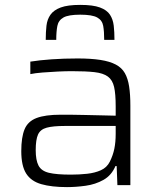

<svg xmlns="http://www.w3.org/2000/svg" viewBox="-20 -757 654 785"><path d="M254 8Q191 8 149 -4Q107 -16 87 -47.5Q67 -79 67 -139Q67 -196 80.5 -228.5Q94 -261 129.5 -274.5Q165 -288 228 -288Q240 -288 265 -288Q290 -288 323 -287Q356 -286 390 -285.5Q424 -285 453 -284V-322Q453 -373 446.5 -401.5Q440 -430 421 -444Q402 -458 366.5 -462Q331 -466 274 -466Q249 -466 216.5 -464.5Q184 -463 153.5 -460.5Q123 -458 104 -454V-505Q141 -511 191 -514.5Q241 -518 297 -518Q352 -518 390.5 -512Q429 -506 453.5 -493Q478 -480 490.5 -458Q503 -436 508 -403Q513 -370 513 -325V0H460L457 -78H452Q436 -40 403 -21.5Q370 -3 330 2.5Q290 8 254 8ZM270 -43Q304 -43 336 -46.5Q368 -50 392.5 -61Q417 -72 429 -96Q442 -122 447.5 -149Q453 -176 453 -210V-242H244Q197 -242 171 -235Q145 -228 135.5 -207Q126 -186 126 -143Q126 -102 137.5 -80Q149 -58 180 -50.5Q211 -43 270 -43ZM308 -737Q360 -737 388.5 -726.5Q417 -716 429.5 -697Q442 -678 445 -652Q448 -626 448 -594H406Q406 -628 402 -651Q398 -674 377.5 -685.5Q357 -697 308 -697Q260 -697 239.5 -685.5Q219 -674 214.5 -651Q210 -628 210 -594H167Q167 -626 170 -652Q173 -678 186.5 -697Q200 -716 228.5 -726.5Q257 -737 308 -737Z"/></svg>

Font: Saira SemiExpanded Light
Style: Regular
Weight: 300
Width: 6
Designer: Hector Gatti with collaboration of the Omnibus-Type team
Foundry: Omnibus-Type
Version: Version 1.101